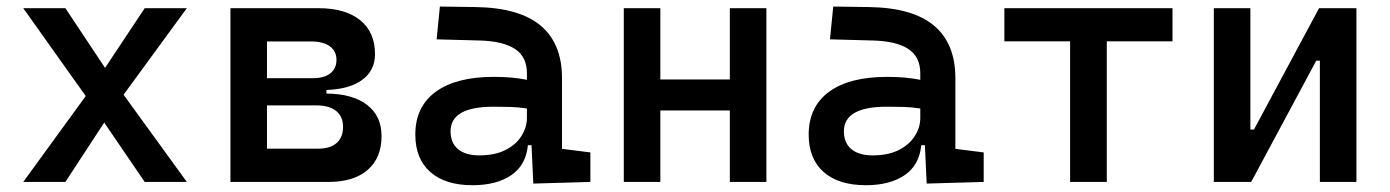

<svg xmlns="http://www.w3.org/2000/svg" viewBox="-20 -542 4142 572"><path d="M49.3 0 235.4 -255.9 49.3 -517.6H174.8L293 -339.8L411.1 -517.6H536.6L348.1 -259.8L536.6 0H411.1L290.5 -176.8L174.8 0Z M666.5 0V-517.6H928.7Q1008.8 -517.6 1053 -481.9Q1097.2 -446.3 1097.2 -380.9Q1097.2 -332 1059.3 -304.2Q1021.5 -276.4 952.6 -273.9V-263.2Q1030.8 -262.7 1073.7 -229.5Q1116.7 -196.3 1116.7 -136.7Q1116.7 -71.8 1075.4 -35.9Q1034.2 0 959 0ZM906.2 -418.5H775.4V-309.1H912.1Q945.8 -309.1 964.1 -323.5Q982.4 -337.9 982.4 -363.8Q982.4 -389.6 962.6 -404.1Q942.9 -418.5 906.2 -418.5ZM922.9 -228H775.4V-99.1H928.2Q963.9 -99.1 982.9 -116Q1002 -132.8 1002 -164.1Q1002 -194.8 981.4 -211.4Q960.9 -228 922.9 -228Z M1387.7 9.8Q1306.6 9.8 1262 -29.5Q1217.3 -68.8 1217.3 -141.1Q1217.3 -224.1 1278.1 -268.6Q1338.9 -313 1450.7 -313Q1507.8 -313 1549.8 -304.2V-323.7Q1549.8 -373 1513.7 -396.5Q1477.5 -419.9 1406.2 -421.4L1280.8 -424.8L1290.5 -522.5L1396.5 -521Q1527.3 -519 1590.8 -465.6Q1654.3 -412.1 1654.3 -309.6V-98.6L1738.8 -87.9V0L1568.8 4.9L1563.5 -109.4H1552.7Q1546.9 -49.8 1502.9 -20Q1459 9.8 1387.7 9.8ZM1407.7 -79.1Q1455.1 -79.1 1486.6 -95.5Q1518.1 -111.8 1533.9 -137.5Q1549.8 -163.1 1549.8 -190.4V-218.8Q1524.9 -222.7 1500.5 -223.4Q1476.1 -224.1 1450.2 -224.1Q1322.3 -224.1 1322.3 -150.9Q1322.3 -116.2 1344.5 -97.7Q1366.7 -79.1 1407.7 -79.1Z M1838.4 0V-517.6H1947.3V-305.2H2154.3V-517.6H2263.2V0H2154.3V-212.9H1947.3V0Z M2559.6 9.8Q2478.5 9.8 2433.8 -29.5Q2389.2 -68.8 2389.2 -141.1Q2389.2 -224.1 2450 -268.6Q2510.7 -313 2622.6 -313Q2679.7 -313 2721.7 -304.2V-323.7Q2721.7 -373 2685.5 -396.5Q2649.4 -419.9 2578.1 -421.4L2452.6 -424.8L2462.4 -522.5L2568.4 -521Q2699.2 -519 2762.7 -465.6Q2826.2 -412.1 2826.2 -309.6V-98.6L2910.6 -87.9V0L2740.7 4.9L2735.4 -109.4H2724.6Q2718.8 -49.8 2674.8 -20Q2630.9 9.8 2559.6 9.8ZM2579.6 -79.1Q2627 -79.1 2658.4 -95.5Q2689.9 -111.8 2705.8 -137.5Q2721.7 -163.1 2721.7 -190.4V-218.8Q2696.8 -222.7 2672.4 -223.4Q2647.9 -224.1 2622.1 -224.1Q2494.1 -224.1 2494.1 -150.9Q2494.1 -116.2 2516.4 -97.7Q2538.6 -79.1 2579.6 -79.1Z M3168 0V-418.9H2972.2V-517.6H3473.1V-418.9H3277.3V0Z M3596.2 0V-517.6H3705.1V-156.2H3715.8L3909.7 -517.6H4021V0H3912.1V-361.3H3901.4L3707.5 0Z"/></svg>

Font: Caskaydia Cove Medium
Style: Regular
Weight: 500
Monospace: yes
Designer: Aaron Bell
Foundry: Saja Typeworks
Version: Version 4.300; ttfautohint (v1.8.3)